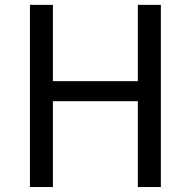

<svg xmlns="http://www.w3.org/2000/svg" viewBox="-20 -753 768 773"><path d="M100.6 0V-733.4H193V-426.2H535V-733.4H627.6V0H535V-345.6H193V0Z"/></svg>

Font: Noto Sans JP
Style: Regular
Weight: 100
Designer: Ryoko NISHIZUKA 西塚涼子 (kana, bopomofo & ideographs); Paul D. Hunt (Latin, Greek & Cyrillic); Sandoll Communications 산돌커뮤니
Foundry: Adobe
Version: Version 2.004;hotconv 1.0.118;makeotfexe 2.5.65603